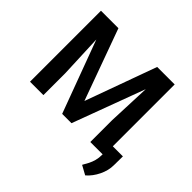

<svg xmlns="http://www.w3.org/2000/svg" viewBox="-210 -939 1360 1360"><g transform="rotate(45 470.0 -259.0)"><path d="M126.5 -710.9H242.7L437 -175.8L630.9 -710.9H747.6L483.4 0H390.1ZM67.9 -710.9H181.6L202.1 -219.2V0H67.9ZM691.9 -710.9H806.2V0H671.9V-219.2ZM907.2 -91.3 906.2 -2Q906.2 50.3 880.4 104Q854.5 157.7 813.5 192.9L745.1 155.3Q758.3 133.3 769.8 110.8Q781.2 88.4 788.3 62.3Q795.4 36.1 795.4 3.9V-91.3Z"/></g></svg>

Font: Roboto SemiBold
Style: Regular
Weight: 600
Designer: Christian Robertson
Foundry: Google
Version: Version 3.009; 2024